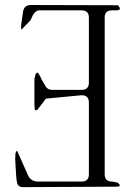

<svg xmlns="http://www.w3.org/2000/svg" viewBox="-20 -774 540 771"><path d="M72.3 -22.5Q50.8 -22.5 47.9 -43.9L45.9 -56.6L44.9 -69.3L43 -99.6L41 -134.8L42 -158.2Q47.9 -177.7 53.7 -157.2L82 -93.8L91.8 -71.3Q103.5 -44.9 132.8 -44.9H307.6Q336.9 -44.9 336.9 -74.2V-362.3Q336.9 -391.6 307.6 -391.6L164.1 -377.9L154.3 -364.3L129.9 -333Q119.1 -327.1 119.1 -339.8L118.2 -353.5V-422.9V-444.3V-457L123 -476.6Q130.9 -488.3 136.7 -475.6L143.6 -462.9L148.4 -452.1L160.2 -432.6Q168.9 -413.1 190.4 -413.1H307.6Q336.9 -413.1 336.9 -442.4V-703.1Q336.9 -732.4 307.6 -732.4H136.7Q124 -732.4 112.3 -713.9L102.5 -692.4L65.4 -654.3L64.5 -670.9L72.3 -724.6Q75.2 -753.9 104.5 -753.9L453.1 -752.9Q473.6 -732.4 444.3 -732.4H429.7Q400.4 -732.4 400.4 -704.1V-74.2Q400.4 -44.9 429.7 -44.9L451.2 -41Q473.6 -24.4 445.3 -24.4Z"/></svg>

Font: B2 Hana
Style: Regular
Weight: 500
Version: 2020-08-05; (max)